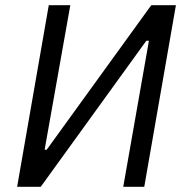

<svg xmlns="http://www.w3.org/2000/svg" viewBox="-20 -720 712 740"><path d="M46 0H137L544 -563H554L455 0H536L658 -700H563L160 -143H152L251 -700H168Z"/></svg>

Font: Fixel Text 20240404
Style: Italic
Weight: 400
Width: 4
Italic angle: -10°
Designer: AlfaBravo + MacPaw
Foundry: Kyrylo Tkachov, Marchela Mozhyna, Serhii Makarenko, Maria Weinstein, Zakhar Kryvoshyya
Version: Version 1.211;Glyphs 3.2 (3225)